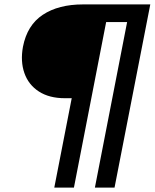

<svg xmlns="http://www.w3.org/2000/svg" viewBox="-20 -720 701 870"><path d="M226 130 305 -275H274Q203 -275 156 -305.5Q109 -336 90.5 -389Q72 -442 84 -508Q103 -606 174 -653Q245 -700 356 -700H661L499 130H410L556 -620H461L315 130Z"/></svg>

Font: REM Medium
Style: Italic
Weight: 500
Italic angle: -11°
Designer: Octavio Pardo
Foundry: Ashler Design
Version: Version 1.005;gftools[0.9.28]